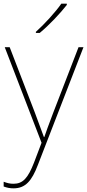

<svg xmlns="http://www.w3.org/2000/svg" viewBox="-26 -786 476 1049"><path d="M339 -759V-766H309C280 -723 215 -652 170 -612V-606H191C244 -650 304 -714 339 -759ZM0 -528 201 -6 160 102C127 187 99 218 48 218C27 218 13 214 -6 207V233C13 240 29 243 48 243C113 243 148 202 181 115L430 -528H403L264 -168C241 -108 226 -66 216 -37H214C204 -65 188 -108 164 -172L27 -528Z"/></svg>

Font: Noto Sans Gujarati UI Thin
Style: Regular
Weight: 100
Designer: Jelle Bosma - Monotype Design Team, Universal Thirst
Foundry: Monotype Imaging Inc.
Version: Version 2.106